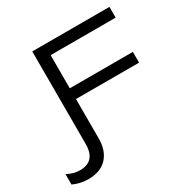

<svg xmlns="http://www.w3.org/2000/svg" viewBox="-329 -928 1256 1284"><g transform="rotate(-30 298.5 -286.0)"><path d="M136 -411H672V-328H136ZM185 -24Q185 69 135 123.5Q85 178 -11 178Q-43 178 -73.5 170.5Q-104 163 -127 152V72Q-108 82 -82.5 90Q-57 98 -28 98Q31 98 61 65Q91 32 91 -37V-750H687V-667H134L185 -716Z"/></g></svg>

Font: Unbounded Light
Style: Regular
Weight: 300
Designer: Luke Prowse, Jean-Baptiste Morizot, Fátima Lázaro, Florian Runge
Foundry: NaN
Version: Version 1.700